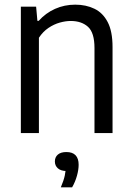

<svg xmlns="http://www.w3.org/2000/svg" viewBox="-20 -571 568 824"><path d="M69.5 0V-542.5H135L140.5 -481.5H146Q176 -515 216.2 -533Q256.5 -551 303 -551Q349 -551 385.2 -533.5Q421.5 -516 442.2 -476.2Q463 -436.5 463 -369V0H385.5V-365Q385.5 -430.5 357.8 -455.8Q330 -481 283.5 -481Q261.5 -481 236.5 -474Q211.5 -467 188 -451.2Q164.5 -435.5 147 -409V0ZM241 233Q253.5 203.5 258 182.5Q262.5 161.5 262.5 141L274.5 163H266.5Q241.5 163 228.5 151.5Q215.5 140 215.5 122Q215.5 103.5 228.2 92.5Q241 81.5 265 81.5Q291 81.5 304.2 95.2Q317.5 109 317.5 136Q317.5 157.5 310.2 183.5Q303 209.5 289.5 233Z"/></svg>

Font: Encode Sans SemiCondensed
Style: Regular
Weight: 400
Width: 4
Designer: Multiple Designers
Foundry: Impallari Type
Version: Version 3.002